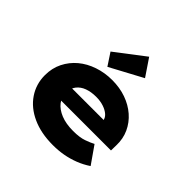

<svg xmlns="http://www.w3.org/2000/svg" viewBox="-201 -1005 1208 1208"><g transform="rotate(45 403.5 -401.0)"><path d="M429 10Q324 10 246 -25.5Q168 -61 125.5 -124Q83 -187 83 -266Q83 -329 108.5 -380Q134 -431 177.5 -467.5Q221 -504 280 -524Q339 -544 404 -544Q472 -544 528.5 -524Q585 -504 627 -467.5Q669 -431 692 -381Q715 -331 713 -270L712 -225H202L179 -328H563L545 -301V-320Q543 -344 524 -361Q505 -378 475 -388Q445 -398 408 -398Q364 -398 329.5 -385.5Q295 -373 274.5 -346.5Q254 -320 254 -281Q254 -242 278 -211Q302 -180 347.5 -161.5Q393 -143 457 -143Q515 -143 551.5 -156Q588 -169 610 -181L691 -65Q652 -39 609.5 -22.5Q567 -6 522.5 2Q478 10 429 10ZM324 -581 270 -663 465 -812 542 -698Z"/></g></svg>

Font: Lexend Mega ExtraBold
Style: Regular
Weight: 800
Designer: Bonnie Shaver-Troup, Thomas Jockin
Foundry: Lexend
Version: Version 1.007